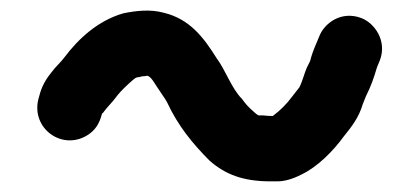

<svg xmlns="http://www.w3.org/2000/svg" viewBox="-20 -457 788 361"><path d="M143 -202C159.4 -211.7 167.2 -225 172 -244H173C182.6 -257.4 190.8 -263.7 201 -278C208.2 -287 218.3 -296.4 228 -305C233 -309 235 -312 242 -312C245.3 -313.3 249.3 -314 254 -314C261.1 -317.6 269.5 -302.2 273 -297L287 -276C289 -273.3 291.3 -269.7 294 -265C314.3 -221 341.9 -187.1 374 -155C403.1 -129.4 436.3 -116 489 -116H501C515 -116 530.3 -120.3 547 -129C577.8 -143.6 607 -173.9 626 -200C640.9 -218.6 654.5 -235.4 662 -261L668 -276C677.9 -295.8 682.3 -308.8 689 -331L694 -343C708.5 -380 684.3 -413.5 659.5 -423C621.8 -437.4 589.6 -413.6 580 -388L575 -376C569.5 -363.2 565.9 -353.6 563 -342L557 -330C552.6 -320.4 549 -305 543 -293L529 -275C518.7 -261.3 507.9 -250.2 493 -239H489C485.7 -239 481 -239.3 475 -240H466C462.3 -242.5 461.2 -242.8 457 -247C447.4 -255.3 441.8 -261.5 435 -271C415.1 -290.9 404.1 -325.3 387 -348C363.3 -385.9 337.1 -421.2 288 -433C262.4 -440 236.3 -436.9 212 -432C163.9 -418.2 127.3 -384 101 -349C93.4 -338.8 85.3 -332.7 76 -320C62.1 -302.8 56.8 -289.3 52 -270C39 -215.7 95.8 -174.1 143 -202Z"/></svg>

Font: Smoothie
Style: Regular
Weight: 400
Foundry: Cannot Into Space Fonts
Version: Version 0.8